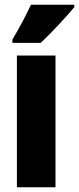

<svg xmlns="http://www.w3.org/2000/svg" viewBox="-20 -786 332 806"><path d="M292 -756V-766H110C89 -722 64 -673 32 -620V-606H151C201 -653 264 -722 292 -756ZM213 0V-553H51V0Z"/></svg>

Font: Noto Sans Myanmar ExtraCondensed Black
Style: Regular
Weight: 900
Width: 2
Designer: Monotype Design Team
Foundry: Monotype Imaging Inc.
Version: Version 2.107